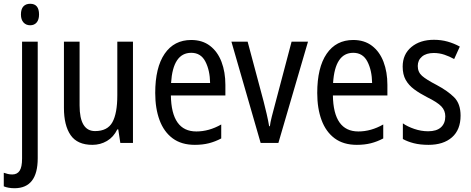

<svg xmlns="http://www.w3.org/2000/svg" viewBox="-46 -758 2498 1018"><path d="M65 -681Q65 -710 78 -724Q91 -738 114 -738Q161 -738 161 -681Q161 -654 148.5 -639Q136 -624 114 -624Q92 -624 78.5 -639Q65 -654 65 -681ZM32 240Q-2 240 -26 230V158Q-15 162 -4 164.5Q7 167 19 167Q45 167 58 147.5Q71 128 71 83V-537H154V81Q154 239 32 240Z M659 -537V0H592L581 -72H576Q556 -31 521 -10.5Q486 10 444 10Q364 10 328.5 -41.5Q293 -93 293 -186V-537H376V-199Q376 -63 458 -63Q524 -63 550 -110Q576 -157 576 -253V-537Z M968 -546Q1027 -546 1067.5 -515Q1108 -484 1128.5 -430Q1149 -376 1149 -308V-252H860Q863 -61 995 -61Q1062 -61 1127 -98V-24Q1095 -7 1061.5 1.5Q1028 10 987 10Q916 10 869.5 -24.5Q823 -59 800 -121Q777 -183 777 -265Q777 -400 827 -473Q877 -546 968 -546ZM968 -478Q871 -478 861 -318H1068Q1067 -385 1043 -431.5Q1019 -478 968 -478Z M1336 0 1181 -537H1267L1352 -219Q1360 -188 1368 -153.5Q1376 -119 1381 -89H1385Q1387 -108 1395 -139.5Q1403 -171 1412 -204L1500 -537H1587L1430 0Z M1827 -546Q1886 -546 1926.5 -515Q1967 -484 1987.5 -430Q2008 -376 2008 -308V-252H1719Q1722 -61 1854 -61Q1921 -61 1986 -98V-24Q1954 -7 1920.5 1.5Q1887 10 1846 10Q1775 10 1728.5 -24.5Q1682 -59 1659 -121Q1636 -183 1636 -265Q1636 -400 1686 -473Q1736 -546 1827 -546ZM1827 -478Q1730 -478 1720 -318H1927Q1926 -385 1902 -431.5Q1878 -478 1827 -478Z M2396 -145Q2396 -70 2350.5 -30Q2305 10 2226 10Q2182 10 2148.5 1.5Q2115 -7 2090 -21V-104Q2114 -87 2150.5 -74.5Q2187 -62 2224 -62Q2269 -62 2292 -83Q2315 -104 2315 -141Q2315 -172 2294 -194Q2273 -216 2218 -243Q2179 -263 2150 -284.5Q2121 -306 2105 -334.5Q2089 -363 2089 -405Q2089 -470 2135 -508.5Q2181 -547 2255 -547Q2293 -547 2327 -537.5Q2361 -528 2392 -511L2362 -445Q2337 -459 2310 -468Q2283 -477 2254 -477Q2214 -477 2191.5 -458Q2169 -439 2169 -408Q2169 -376 2191.5 -356Q2214 -336 2270 -307Q2328 -276 2362 -242Q2396 -208 2396 -145Z"/></svg>

Font: Noto Sans Myanmar Condensed
Style: Regular
Weight: 400
Width: 3
Designer: Monotype Design Team
Foundry: Monotype Imaging Inc.
Version: Version 2.107; ttfautohint (v1.8.4.7-5d5b)